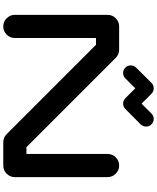

<svg xmlns="http://www.w3.org/2000/svg" viewBox="87 -1047 960 1174"><g transform="rotate(90 567.0 -460.0)"><path d="M1063 -70.8Q1063 -41.5 1042.2 -20.8Q1021.5 0 992.2 0H850.6Q820.8 0 800.3 -20.5L253.9 -566.9H212.4V-70.8Q212.4 -41.5 191.7 -20.8Q170.9 0 141.6 0Q112.3 0 91.6 -20.8Q70.8 -41.5 70.8 -70.8V-637.7Q70.8 -667 91.6 -687.7Q112.3 -708.5 141.6 -708.5H283.2Q313 -708.5 333.5 -688L879.9 -141.6H921.4V-637.7Q921.4 -667 942.1 -687.7Q962.9 -708.5 992.2 -708.5Q1021.5 -708.5 1042.2 -687.7Q1063 -667 1063 -637.7ZM707 -919.9Q726.6 -919.9 740.2 -906.2Q753.9 -892.6 753.9 -873Q753.9 -853.5 740.2 -839.8L646.5 -746.6Q632.8 -732.9 613.8 -732.9Q594.2 -732.9 580.6 -746.6L520 -807.1L459.5 -746.6Q445.8 -732.9 426.8 -732.9Q407.2 -732.9 393.6 -746.6Q379.9 -760.3 379.9 -779.3Q379.9 -798.8 393.6 -812.5L486.8 -906.2Q500.5 -919.9 520 -919.9Q539.6 -919.9 553.2 -906.2L613.8 -845.7L674.3 -906.2Q688 -919.9 707 -919.9Z"/></g></svg>

Font: Robtronika
Style: Regular
Weight: 400
Designer: GGBot
Version: 1.00